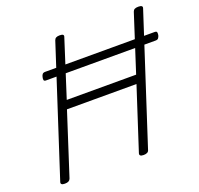

<svg xmlns="http://www.w3.org/2000/svg" viewBox="-168 -1200 1448 1399"><g transform="rotate(-20 556.0 -500.5)"><path d="M102 14Q66 14 74 -10L393 -992Q397 -1004 407 -1009.5Q417 -1015 435 -1015Q472 -1015 463 -992L323 -555H861L1002 -992Q1006 -1004 1016 -1009.5Q1026 -1015 1045 -1015Q1082 -1015 1074 -992L755 -10Q752 2 741.5 8Q731 14 713 14Q677 14 684 -10L840 -490H301L146 -10Q142 2 131.5 8Q121 14 102 14ZM230 -740Q215 -740 213 -749Q211 -758 214 -770Q216 -782 222.5 -791.5Q229 -801 245 -801H1094Q1110 -801 1111.5 -791.5Q1113 -782 1111 -770Q1108 -758 1101.5 -749Q1095 -740 1080 -740Z"/></g></svg>

Font: Playwrite RO Light
Style: Regular
Weight: 300
Version: Version 1.002